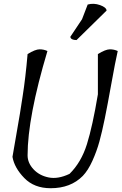

<svg xmlns="http://www.w3.org/2000/svg" viewBox="-20 -996 643 1016"><path d="M248 0Q161 0 108.5 -54Q56 -108 46 -166Q50 -191 65.5 -278.5Q81 -366 85.5 -395Q90 -424 100 -488Q115 -583 126 -710Q167 -735 189.5 -735Q212 -735 231 -726Q126 -375 126 -174Q126 -134 157 -100.5Q188 -67 237.5 -57Q287 -47 348 -76Q410 -137 440 -233Q470 -329 498 -497V-710Q539 -735 561.5 -735Q584 -735 603 -726Q590 -669 569.5 -554.5Q549 -440 534.5 -369Q520 -298 506 -247Q492 -196 469 -145Q446 -94 418 -65Q354 0 248 0ZM444 -972Q476 -981 509.5 -969Q543 -957 544 -940L385 -784Q355 -784 352 -801L414 -894Z"/></svg>

Font: Tillana
Style: Regular
Weight: 400
Designer: Lipi Raval (Devanagari, Latin), Jonny Pinhorn (Latin)
Foundry: Indian Type Foundry
Version: Version 2.003;PS 1.0;hotconv 1.0.79;makeotf.lib2.5.61930; tt